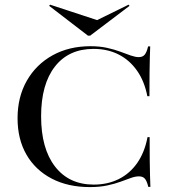

<svg xmlns="http://www.w3.org/2000/svg" viewBox="-20 -777 722 809"><path d="M358.9 11.3Q266.1 11.3 197.6 -24.6Q129 -60.5 91.5 -125.4Q54 -190.3 54 -279Q54 -368.5 93.1 -437.1Q132.3 -505.6 201.6 -544Q271 -582.3 361.3 -582.3Q400 -582.3 431 -575.4Q462.1 -568.5 486.7 -559.3Q511.3 -550 531 -543.1Q550.8 -536.3 564.5 -536.3Q581.5 -536.3 589.9 -546.8Q598.4 -557.3 604 -581.5H612.9Q612.1 -560.5 611.3 -534.3Q610.5 -508.1 610.1 -469.8Q609.7 -431.5 609.7 -371.8H600.8Q588.7 -434.7 557.3 -479.4Q525.8 -524.2 479.4 -547.6Q433.1 -571 374.2 -571Q269.4 -571 211.3 -496.4Q153.2 -421.8 153.2 -287.1Q153.2 -150.8 212.1 -75Q271 0.8 375 0.8Q433.9 0.8 480.6 -22.6Q527.4 -46 558.5 -90.7Q589.5 -135.5 601.6 -199.2H610.5Q610.5 -141.9 610.9 -103.2Q611.3 -64.5 612.1 -37.9Q612.9 -11.3 613.7 10.5H604.8Q599.2 -13.7 590.7 -23.8Q582.3 -33.9 565.3 -33.9Q550 -33.9 531 -27Q512.1 -20.2 487.9 -11.3Q463.7 -2.4 431.9 4.4Q400 11.3 358.9 11.3ZM521.8 -757.3 525.8 -752.4 359.7 -626.6H350.8L187.1 -752.4L191.1 -757.3L407.3 -686.3L362.1 -679Z"/></svg>

Font: Playfair 144pt SemiExpanded Medium
Style: Regular
Weight: 500
Width: 6
Designer: Claus Eggers Sørensen
Foundry: Claus Eggers Sørensen
Version: Version 2.203